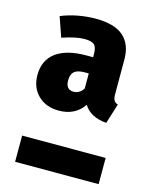

<svg xmlns="http://www.w3.org/2000/svg" viewBox="-106 -764 667 835"><g transform="rotate(15 227.0 -347.0)"><path d="M253 -528V-542Q253 -573 241 -584Q229 -595 197 -595Q158 -595 97 -574L66 -663Q101 -678 142 -685.5Q183 -693 220 -693Q306 -693 346.5 -657.5Q387 -622 387 -553V-398Q387 -380 392 -370.5Q397 -361 410 -357L382 -267Q309 -273 280 -321Q242 -265 168 -265Q110 -265 74.5 -300Q39 -335 39 -391Q39 -458 86.5 -493Q134 -528 223 -528ZM253 -387V-455H235Q202 -455 188 -442.5Q174 -430 174 -403Q174 -361 209 -361Q236 -361 253 -387ZM419 -119V-1H43V-119Z"/></g></svg>

Font: Fira Sans Condensed
Style: Bold
Weight: 700
Width: 3
Designer: bBox Type GmbH & Carrois Corporate GbR & Edenspiekermann AG
Foundry: bBox Type GmbH & Carrois Corporate GbR & Edenspiekermann AG
Version: Version 4.301